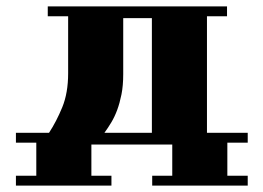

<svg xmlns="http://www.w3.org/2000/svg" viewBox="-20 -522 826 603"><path d="M267 -68V30H330V61H30V30H94V-74H30V-105H134Q157 -140 175.5 -185Q194 -230 194 -292V-471H130V-502H693V-471H630V-105H758V-74H694V30H758V61H458V30H521V-68ZM457 -465H367V-289Q367 -253 361.5 -225.5Q356 -198 348 -176.5Q340 -155 329.5 -137.5Q319 -120 308 -105H457Z"/></svg>

Font: Cafe24 ClassicType
Style: Regular
Weight: 400
Designer: Cafe24 thkim, hmlim, mnelim & 4IR
Foundry: Cafe24
Version: Version 1.000